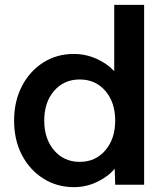

<svg xmlns="http://www.w3.org/2000/svg" viewBox="-20 -760 681 790"><path d="M284 10Q214 10 158 -25.5Q102 -61 70 -122.5Q38 -184 38 -264Q38 -343 70 -405Q102 -467 157.5 -502.5Q213 -538 283 -538Q333 -538 377.5 -518Q422 -498 450 -467V-740H573V0H454L452 -66Q427 -35 381.5 -12.5Q336 10 284 10ZM308 -94Q373 -94 413.5 -141.5Q454 -189 454 -264Q454 -339 413.5 -386Q373 -433 308 -433Q243 -433 202.5 -386Q162 -339 162 -264Q162 -189 202.5 -141.5Q243 -94 308 -94Z"/></svg>

Font: Lexend Deca Medium
Style: Regular
Weight: 500
Designer: Bonnie Shaver-Troup, Thomas Jockin
Foundry: Lexend
Version: Version 1.008; ttfautohint (v1.8.4.7-5d5b)